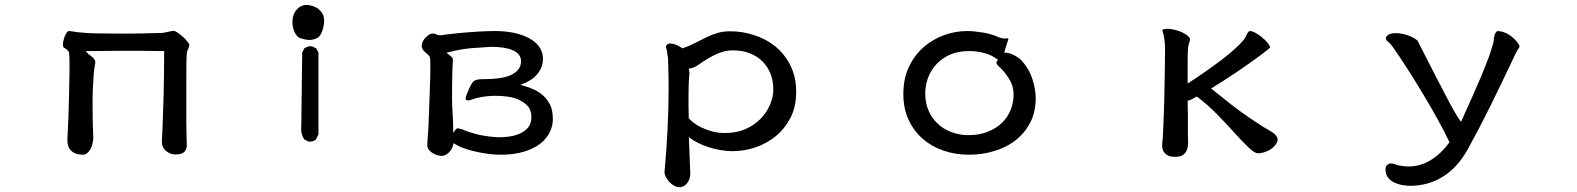

<svg xmlns="http://www.w3.org/2000/svg" viewBox="-20 -595 6540 796"><path d="M260.7 -464.4Q254.9 -459.5 249 -445.8Q240.7 -424.3 240.7 -408.2Q240.7 -401.9 244.1 -398.4L247.6 -396Q257.8 -391.1 266.1 -378.4Q268.1 -364.7 268.1 -341.3V-303.7Q268.1 -280.3 266.4 -205.6Q264.6 -130.9 263.7 -110.4Q263.2 -89.8 259.3 -14.6Q259.3 15.6 275.9 30.8Q293 46.4 323.2 46.4Q334.5 46.4 342.3 39.1Q354.5 28.3 361.3 8.3Q363.3 2.4 365 -6.8Q366.7 -16.1 366.7 -23.2Q366.7 -30.3 366.2 -36.6Q363.8 -83 363.8 -167Q363.8 -200.7 365.2 -233.9Q366.7 -267.1 368.7 -289.1Q370.6 -311 374.5 -330.1Q375 -333 375 -337.2Q375 -341.3 373.5 -344.7Q369.6 -352.5 363.8 -357.7Q357.9 -362.8 352.5 -366.5Q347.2 -370.1 345.2 -372.1Q342.3 -374.5 341.3 -376.5L335.9 -383.3H373Q391.6 -383.3 414.6 -383.8Q437.5 -384.3 463.4 -384.3H564.9Q588.9 -384.3 608.4 -383.8Q627.9 -383.3 640.6 -383.3H660.6V-378.9Q660.6 -350.1 659.7 -275.6Q658.7 -201.2 657.2 -163.6Q655.8 -126 654.8 -95.2Q652.3 -24.9 650.9 -9.8Q650.9 16.6 668.5 31Q686 45.4 707 45.4Q733.4 45.4 743.9 34.9Q754.4 24.4 754.4 6.8Q754.4 1.5 753.4 -32.5Q752.4 -66.4 752.4 -85.9V-267.6Q752.4 -356 754.4 -370.6Q754.4 -380.9 760.3 -392.6Q765.1 -402.3 765.1 -408.2Q765.1 -412.6 758.8 -420.4Q742.2 -442.4 715.3 -460.4Q704.6 -467.3 699.2 -467.3Q695.8 -467.3 689.5 -465.8Q668.9 -461.4 662.8 -460Q656.7 -458.5 653.3 -458.5Q556.6 -455.6 492.2 -455.6Q427.7 -455.6 381.3 -456.5Q335 -457.5 303.2 -461.4Q298.3 -461.4 285.2 -463.9Q272 -466.3 268.8 -466.3Q265.6 -466.3 265.1 -466.3Q264.6 -466.3 263.9 -466.1Q263.2 -465.8 262.5 -465.3Q261.7 -464.8 260.7 -464.4Z M1263.7 -7.8Q1279.3 -7.8 1289.6 -16.6L1300.3 -38.1V-377L1291.5 -394L1274.4 -402.8Q1271.5 -403.3 1267.1 -403.3Q1262.7 -403.3 1255.6 -401.4Q1248.5 -399.4 1241.7 -394.5L1232.9 -377L1229 -71.8Q1228.5 -65.9 1228.5 -60.5Q1228.5 -36.6 1241.2 -17.1L1258.8 -8.3Q1261.2 -7.8 1263.7 -7.8ZM1321.8 -489.3Q1323.7 -499.5 1323.7 -504.9Q1323.7 -510.3 1323.7 -512.2Q1322.8 -533.2 1311.5 -546.4Q1294.4 -567.4 1264.6 -573.2Q1257.3 -574.7 1251 -574.7Q1229.5 -574.7 1213.4 -558.6Q1195.3 -541 1192.9 -514.6Q1192.4 -508.8 1192.4 -502Q1192.4 -477.1 1204.6 -455.6Q1213.9 -439.9 1225.6 -436.5Q1241.2 -431.2 1259.8 -429.2Q1283.7 -429.2 1299.8 -440.4L1303.2 -443.8Q1315.9 -456.5 1321.8 -489.3Z M1729 -410.2V-409.7Q1728.5 -405.8 1728.5 -401.9Q1728.5 -397.9 1730 -394.5Q1733.9 -387.2 1738.8 -382.3Q1743.7 -377.4 1747.6 -374Q1753.9 -369.6 1757.3 -365.2Q1763.2 -358.9 1763.7 -345.7Q1764.2 -334 1764.2 -314.2Q1764.2 -294.4 1763.7 -278.3Q1763.2 -246.6 1761.2 -200Q1759.3 -153.3 1756.3 -70.3V-69.8Q1751.5 -6.8 1751.5 2V5.9V8.8Q1751.5 20 1762.2 30.8Q1772.5 41 1791 47.9Q1801.8 51.3 1810.1 51.3Q1827.1 51.3 1841.3 36.9Q1855.5 22.5 1858.9 4.9L1860.4 -1Q1874.5 7.3 1884.8 12.2Q1915 25.4 1957 34.7Q2009.3 46.4 2056.6 46.4Q2111.8 46.4 2152.3 33.7Q2204.1 18.1 2234.4 -12.2Q2260.3 -38.6 2269 -73.7Q2272 -86.9 2272 -100.6Q2272 -137.7 2260.3 -161.1Q2248.5 -184.6 2230.5 -200.2Q2212.4 -215.8 2190.9 -225.1Q2169.4 -234.4 2149.9 -239.7L2137.7 -243.7Q2155.8 -250.5 2161.1 -252.9Q2169.4 -257.3 2176.8 -261.7Q2207.5 -279.3 2223.1 -312.5Q2231 -329.1 2231 -351.6Q2231 -387.2 2204.1 -414.6Q2191.4 -426.8 2174.8 -436Q2147.9 -450.7 2112.3 -458.5Q2076.7 -466.3 2034.2 -466.3Q1972.7 -466.3 1879.4 -457.5Q1848.1 -454.6 1835.2 -452.6Q1822.3 -450.7 1819.8 -450.4Q1817.4 -450.2 1814 -449.7Q1808.1 -448.7 1806.6 -448.7Q1805.2 -448.7 1804 -448.7Q1802.7 -448.7 1801.5 -448.7Q1800.3 -448.7 1799.3 -449.2Q1797.4 -449.2 1795.4 -449.7L1789.1 -452.1Q1787.1 -454.1 1780.3 -455.6Q1777.8 -456.1 1775.9 -456.1Q1762.7 -456.1 1748.5 -443.4Q1739.7 -435.5 1734.4 -425.8Q1729 -416 1729 -410.2ZM1855 -149.4Q1854 -166 1854 -191.9Q1854 -217.8 1854.5 -250Q1855 -303.7 1856.9 -334.5Q1857.9 -342.3 1857.9 -344.2Q1857.9 -353 1854 -356.9Q1847.7 -363.8 1838.4 -370.6L1830.6 -376L1839.8 -378.4Q1891.6 -392.1 1937.3 -395.5Q1982.9 -398.9 2016.1 -400.9H2016.6Q2073.2 -400.9 2106 -386.7Q2140.1 -372.1 2140.1 -340.8Q2140.1 -317.4 2124.5 -301.8Q2099.1 -276.4 2043.9 -270Q2018.1 -267.1 1996.1 -267.1Q1974.1 -267.1 1963.4 -265.6Q1949.2 -263.7 1941.4 -256.3Q1938 -252.4 1933.8 -245.4Q1929.7 -238.3 1924.8 -227.1Q1917.5 -210.4 1914.1 -201.4Q1910.6 -192.4 1910.6 -189Q1910.6 -188 1910.6 -187Q1911.1 -181.2 1914.1 -179.9Q1917 -178.7 1919.4 -178.7Q1927.7 -178.7 1937.5 -182.6Q1950.2 -188 1971.7 -191.9Q2002.9 -197.8 2036.1 -197.8Q2060.1 -197.8 2085 -194.3Q2110.8 -190.9 2130.4 -181.6Q2152.8 -171.4 2167.5 -155.8Q2183.1 -138.2 2183.1 -109.9Q2183.1 -88.4 2173.8 -72.8Q2158.2 -48.3 2124 -36.6Q2093.3 -25.9 2046.9 -25.9Q2005.4 -27.8 1969.2 -35.6Q1933.1 -43.5 1898.9 -57.6Q1882.8 -63 1877.4 -63Q1872.6 -63 1866.7 -55.2L1858.9 -43.9V-57.6Q1858.9 -84 1856.9 -116.7Z M2740.7 -401.9Q2740.7 -399.4 2741.2 -398.4Q2744.6 -391.6 2749.5 -353V-352.5Q2752 -290.5 2752 -231.4Q2752 -68.4 2734.9 119.1Q2734.9 127 2740.2 138.2Q2752.4 162.1 2774.9 174.8Q2786.1 181.2 2797.9 181.2Q2812 181.2 2824.7 168.9Q2835.9 157.7 2839.8 140.6Q2841.8 132.3 2841.8 125Q2841.8 120.6 2841.3 111.3L2835.9 -26.9L2843.3 -21Q2856 -11.7 2875 -2Q2913.1 17.1 2965.3 26.9Q2990.7 31.7 3016.6 31.7Q3064.9 31.7 3112.1 15.9Q3159.2 0 3196.5 -30.8Q3233.9 -61.5 3257.3 -106.9Q3280.8 -152.3 3280.8 -214.4Q3280.8 -276.4 3256.8 -323.7Q3232.9 -371.1 3194.6 -402.3Q3156.2 -433.6 3106.9 -449.2Q3058.1 -465.3 3007.8 -465.3Q2979 -465.3 2956.1 -458.7Q2933.1 -452.1 2910.9 -441.4Q2888.7 -430.7 2865.2 -418.5Q2841.8 -406.2 2810.1 -394.5Q2791 -407.2 2777.8 -411.1Q2767.6 -414.6 2758.8 -414.6Q2750 -414.6 2745.4 -409.9Q2740.7 -405.3 2740.7 -401.9ZM2834.5 -197.3Q2834.5 -253.9 2837.4 -283.2Q2837.4 -284.2 2837.6 -285.4Q2837.9 -286.6 2837.9 -287.1Q2837.9 -288.6 2838.4 -290Q2838.4 -295.9 2837.9 -298.3Q2837.4 -300.8 2835.4 -310.5L2840.3 -311Q2850.6 -312.5 2862.3 -318.4Q2865.7 -320.3 2868.7 -321.8Q2918.5 -357.4 2954.6 -372.6Q2964.8 -376.5 2975.1 -379.9Q2996.6 -386.2 3017.6 -386.2Q3059.6 -386.2 3089.8 -373.5Q3122.6 -360.4 3144 -337.4Q3175.3 -303.7 3183.6 -255.9Q3186 -240.7 3186 -224.6Q3186 -193.4 3172.4 -161.1Q3158.2 -127.4 3132.3 -101.6Q3106.4 -75.7 3071.3 -60.1Q3034.2 -43.5 2986.3 -43.5Q2957.5 -43.5 2933.1 -50Q2908.7 -56.6 2889.2 -65.9Q2869.6 -75.2 2856.2 -85.7Q2842.8 -96.2 2835.4 -105Q2834.5 -131.8 2834.5 -155.8Z M4158.7 -436Q4156.7 -436.5 4156.2 -436.5Q4155.8 -436.5 4155 -436.3Q4154.3 -436 4152.8 -435.5Q4150.9 -435.1 4147 -435.1Q4143.1 -435.1 4133.8 -436.5Q4124.5 -438 4106.4 -446.3Q4083.5 -455.6 4049.8 -460.9Q4016.1 -466.3 3988.3 -466.3Q3941.4 -466.3 3894.3 -449.5Q3847.2 -432.6 3809.6 -399.9Q3772 -367.2 3748.5 -318.4Q3725.1 -269.5 3725.1 -205.1Q3725.1 -145.5 3746.6 -98.9Q3768.1 -52.2 3805.2 -19.8Q3842.3 12.7 3891.6 29.5Q3940.9 46.4 3997.6 46.4Q4054.2 46.4 4104.5 30.3Q4169.4 10.3 4210.9 -31.7Q4235.8 -56.2 4252 -88.4Q4273.9 -131.8 4273.9 -188.5Q4273.9 -225.1 4259.5 -269Q4245.1 -313 4210.9 -348.6Q4209 -350.1 4202.9 -354.7Q4196.8 -359.4 4189.9 -363.3Q4178.7 -369.1 4168.5 -372.8Q4158.2 -376.5 4149.4 -376.5H4143.6Q4149.9 -401.9 4154.3 -413.8Q4158.7 -425.8 4160.6 -432.1Q4160.6 -434.6 4158.7 -436ZM4169.9 -139.2Q4143.6 -75.2 4073.7 -48.3Q4039.1 -34.7 3995.1 -34.7Q3959 -34.7 3926.8 -46.4Q3890.6 -59.1 3864.7 -85Q3843.3 -106 3830.6 -134.3Q3815.9 -166 3815.9 -207Q3815.9 -237.8 3826.2 -269Q3838.9 -305.2 3866.2 -333Q3886.7 -353.5 3916 -367.2Q3950.2 -383.3 3998 -383.3Q4030.8 -383.3 4061.8 -374.8Q4092.8 -366.2 4114.3 -349.1L4117.7 -346.2L4114.3 -342.8Q4110.8 -338.9 4110.8 -335.9Q4110.8 -332 4114.7 -326.2Q4117.2 -323.2 4119.6 -320.8L4127.4 -314L4130.4 -310.5Q4148.9 -292.5 4165.5 -264.9Q4182.1 -237.3 4182.1 -203.1Q4182.1 -168.9 4169.9 -139.2Z M4903.8 -248.5V-346.2Q4903.8 -375 4905.8 -398.9Q4906.7 -405.3 4908.7 -412.6Q4912.6 -423.8 4913.6 -431.2Q4913.6 -438.5 4904.3 -446.3Q4890.1 -458.5 4866.2 -466.8Q4858.4 -469.2 4846.7 -472.2Q4832 -475.6 4819.8 -475.6Q4807.6 -475.6 4801.8 -472.7Q4798.8 -471.2 4798.8 -469.7Q4798.8 -467.8 4799.8 -465.3Q4805.2 -449.2 4807.6 -429.9Q4810.1 -410.6 4810.1 -389.6Q4810.1 -373 4809.1 -302.7Q4808.1 -232.4 4807.1 -190.4Q4805.2 -115.2 4801.8 -43Q4800.3 -13.2 4798.3 0.5Q4797.9 3.4 4797.9 8.1Q4797.9 12.7 4799.3 20.5Q4803.2 40 4822.3 49.8Q4833 55.2 4851.6 55.2Q4876.5 55.2 4887.2 45.4Q4898.4 35.6 4902.1 22.7Q4905.8 9.8 4905.8 -2.9Q4905.8 -5.9 4905.5 -10.3Q4905.3 -14.6 4905.3 -20Q4904.8 -30.3 4904.8 -39.1V-110.8Q4904.8 -148.4 4903.8 -177.2L4907.2 -178.2Q4914.6 -179.7 4922.9 -184.6Q4931.6 -189.5 4941.9 -194.8Q4986.3 -161.6 5026.1 -120.8Q5065.9 -80.1 5094.7 -47.9Q5130.9 -7.8 5156.2 16.4Q5181.6 40.5 5195.3 40.5Q5214.8 40.5 5237.8 29.8Q5260.3 19 5273.4 -2.9Q5276.9 -10.7 5276.9 -15.9Q5276.9 -21 5275.4 -24.4Q5271 -34.2 5260.3 -42.5Q5249.5 -50.8 5233.4 -59.6Q5217.3 -68.4 5201.7 -79.1Q5133.3 -123 5077.6 -167Q5054.7 -185.1 5042 -195.8Q5020.5 -213.4 5001 -228Q5108.4 -293.9 5204.1 -364.7Q5240.7 -391.6 5245.6 -398.4Q5244.6 -406.7 5231.4 -421.9Q5223.6 -430.7 5211.7 -440.7Q5199.7 -450.7 5185.3 -458.5Q5170.9 -466.3 5161.6 -466.3Q5155.3 -465.3 5150.4 -454.6Q5144.5 -440.9 5136.2 -429.7Q5106.4 -394 5046.1 -348.1Q4985.8 -302.2 4903.8 -248.5Z M6231 -454.1Q6214.4 -463.4 6192.9 -466.3Q6186.5 -466.3 6183.6 -463.4Q6175.3 -453.6 6173.3 -433.6Q6172.4 -422.4 6170.4 -415Q6161.6 -383.3 6152.3 -358.4Q6136.7 -316.9 6120.6 -278.3Q6093.8 -214.8 6037.1 -89.8L6032.7 -96.2Q6011.7 -125.5 5972.2 -202.1Q5954.1 -237.3 5934.6 -274.4Q5915 -311.5 5898.9 -343.8Q5882.8 -376 5875 -391.1Q5867.2 -406.2 5864.3 -412.1Q5858.4 -422.9 5856.9 -426.3L5855 -428.2Q5848.6 -434.6 5833 -441.9Q5814 -450.7 5792 -455.1Q5779.8 -457.5 5769.5 -457.5Q5759.3 -457.5 5750 -456.1Q5731.9 -453.1 5726.1 -439.5Q5725.6 -438 5725.6 -437Q5725.6 -430.7 5731 -425.3Q5738.8 -418.5 5743.2 -414.1Q5747.6 -409.7 5752.4 -402.8Q5806.2 -327.6 5882.8 -200.2Q5916 -144.5 5943.8 -93.8Q5971.7 -43 5989.3 -5.4Q5971.2 19.5 5950.7 38.8Q5930.2 58.1 5905.8 72.3Q5881.3 86.4 5851.6 92.3Q5836.4 95.2 5820.3 95.2Q5804.2 95.2 5787.6 92.3Q5772.9 90.3 5764.4 86.4Q5755.9 82.5 5745.1 82.5Q5738.3 82.5 5730 89.8Q5724.1 95.7 5724.1 106.4Q5724.1 127.4 5734.4 141.1Q5745.1 154.8 5761 162.1Q5776.9 169.4 5794.4 172.4Q5813 175.3 5827.1 175.3Q5903.8 175.3 5967.3 134Q6030.8 92.8 6074.2 6.8Q6110.4 -58.1 6159.7 -157.2Q6180.7 -199.2 6199.2 -238.3Q6217.8 -277.3 6232.4 -307.6Q6247.1 -337.9 6256.1 -357.2Q6265.1 -376.5 6267.6 -379.9Q6270.5 -387.2 6274.4 -392.1Q6279.8 -399.9 6279.8 -402.6Q6279.8 -405.3 6274.4 -414.1Q6269 -422.9 6258.1 -433.8Q6247.1 -444.8 6231 -454.1Z"/></svg>

Font: Bakudai
Style: Light
Weight: 300
Version: Version 1.48